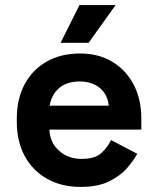

<svg xmlns="http://www.w3.org/2000/svg" viewBox="-20 -720 617 754"><path d="M296 14Q222 14 165.5 -17.5Q109 -49 77.5 -106.5Q46 -164 46 -242V-254Q46 -332 77 -389.5Q108 -447 164 -478.5Q220 -510 294 -510Q367 -510 421 -477.5Q475 -445 505 -387.5Q535 -330 535 -254V-211H174Q176 -160 212 -128Q248 -96 300 -96Q353 -96 378 -119Q403 -142 416 -170L519 -116Q505 -90 478.5 -59.5Q452 -29 408 -7.5Q364 14 296 14ZM175 -305H407Q403 -348 372.5 -374Q342 -400 293 -400Q242 -400 212 -374Q182 -348 175 -305ZM218 -552 292 -700H434L328 -552Z"/></svg>

Font: Space Grotesk Light
Style: Bold
Weight: 700
Version: Version 2.000